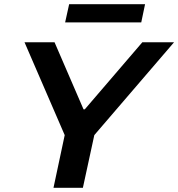

<svg xmlns="http://www.w3.org/2000/svg" viewBox="-20 -888 843 908"><path d="M233 0 286 -249 96 -688H238L375 -371H381L653 -688H803L426 -249L372 0ZM288 -782 307 -868H666L648 -782Z"/></svg>

Font: Saira Expanded SemiBold
Style: Italic
Weight: 600
Width: 7
Italic angle: -12°
Designer: Hector Gatti with collaboration of the Omnibus-Type team
Foundry: Omnibus-Type
Version: Version 1.101